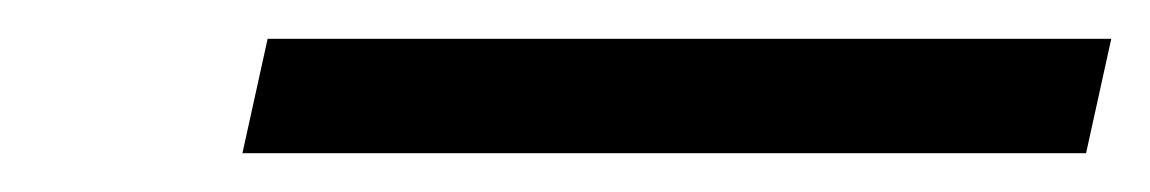

<svg xmlns="http://www.w3.org/2000/svg" viewBox="-20 -839 593 99"><path d="M105 -760 118 -819H553L540 -760Z"/></svg>

Font: Noto Serif SemiCondensed SemiBold
Style: Italic
Weight: 600
Width: 4
Italic angle: -12°
Designer: Monotype Design Team
Foundry: Monotype Imaging Inc.
Version: Version 2.014; ttfautohint (v1.8.4.7-5d5b)